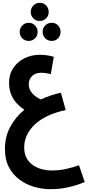

<svg xmlns="http://www.w3.org/2000/svg" viewBox="-20 -946 618 1356"><path d="M337 390Q278 390 221 373.5Q164 357 117.5 322.5Q71 288 43 235Q15 182 15 108Q14 22 51.5 -48.5Q89 -119 152 -171Q127 -187 102.5 -211.5Q78 -236 61.5 -272.5Q45 -309 44 -358Q43 -419 73 -464.5Q103 -510 152.5 -534.5Q202 -559 260 -559Q286 -559 310.5 -555.5Q335 -552 360 -545L339 -423Q321 -427 304 -429.5Q287 -432 270 -432Q229 -432 206 -408.5Q183 -385 183 -351Q183 -313 210 -284.5Q237 -256 270 -244Q335 -275 410 -291L444 -169Q299 -137 225 -66Q151 5 151 95Q151 141 169 172.5Q187 204 216.5 223Q246 242 279.5 250Q313 258 344 258Q396 258 445 247.5Q494 237 538 221L578 339Q541 357 475.5 373.5Q410 390 337 390ZM261 -798Q234 -798 215.5 -816.5Q197 -835 197 -862Q197 -888 215.5 -907Q234 -926 261 -926Q288 -926 306 -907Q324 -888 324 -862Q324 -835 306 -816.5Q288 -798 261 -798ZM183 -657Q156 -657 137.5 -675.5Q119 -694 119 -721Q119 -747 137.5 -766Q156 -785 183 -785Q209 -785 227.5 -766Q246 -747 246 -721Q246 -694 227.5 -675.5Q209 -657 183 -657ZM346 -657Q318 -657 299.5 -675.5Q281 -694 281 -721Q281 -748 299.5 -766.5Q318 -785 346 -785Q372 -785 390 -766.5Q408 -748 408 -721Q408 -694 390 -675.5Q372 -657 346 -657Z"/></svg>

Font: Noto Sans Arabic Cond
Style: Bold
Weight: 700
Width: 3
Designer: Monotype Design Team, Nadine Chahine, Nizar Qandah and Khaled Hosny
Foundry: Monotype Imaging Inc.
Version: Version 2.012; ttfautohint (v1.8.4.7-5d5b)